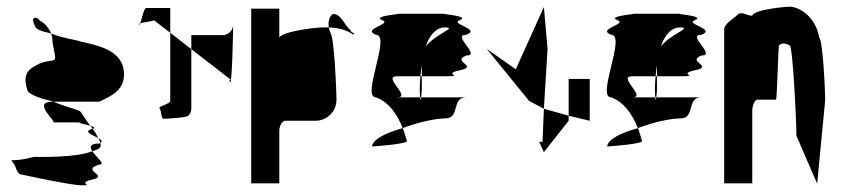

<svg xmlns="http://www.w3.org/2000/svg" viewBox="-20 -736 2524 574"><path d="M18 -251C30 -239 28 -214 46 -214C46 -214 191 -182 224 -182C265 -182 205 -188 259 -200C305 -212 219 -227 277 -244C297 -244 268 -266 256 -284C209 -264 96 -267 81 -267C20 -250 6 -263 18 -251ZM61 -470C61 -454 100 -442 140 -432H277C311 -449 361 -467 349 -532C337 -586 275 -600 220 -612C214 -616 164 -622 133 -636C136 -626 137 -617 137 -610L145 -566C145 -549 132 -559 98 -546C76 -534 44 -523 61 -470ZM85 -658C85 -649 105 -642 133 -636C126 -652 113 -668 98 -675C92 -687 68 -689 85 -658ZM138 -370H224C206 -370 228 -366 250 -360C233 -381 224 -401 218 -404C207 -410 169 -419 140 -432H138C71 -432 154 -370 138 -370ZM250 -360C252 -357 255 -354 257 -351H259C265 -354 260 -357 250 -360ZM256 -284C272 -288 281 -294 281 -301C281 -303 281 -306 280 -309C279 -308 278 -308 277 -307C248 -307 248 -296 256 -284ZM257 -351C226 -343 256 -333 274 -323C270 -331 264 -342 257 -351ZM274 -323C277 -318 279 -313 280 -309C288 -314 283 -318 274 -323Z M395 -662C396 -661 398 -663 399 -666C396 -665 394 -663 395 -662ZM399 -666C407 -669 426 -671 441 -675L489 -638V-712H417C410 -712 404 -678 399 -666ZM417 -694ZM457 -412C463 -406 461 -381 469 -381C478 -381 536 -384 543 -390C549 -396 552 -404 552 -412V-589L489 -638V-434C489 -425 451 -418 457 -412ZM552 -589 667 -500C675 -500 661 -497 668 -490C674 -484 677 -647 677 -661C676 -644 662 -631 646 -631H552ZM677 -661C677 -661 677 -662 677 -662C677 -662 677 -662 677 -662Z M731 -188H815V-344C815 -360 823 -375 833 -375H923C958 -375 986 -403 986 -438C986 -454 980 -627 967 -640C965 -645 964 -650 963 -654H945C917 -654 815 -640 815 -622V-710H731ZM963 -654C991 -653 1016 -647 1037 -632C1043 -638 1028 -638 1028 -646C1009 -660 1001 -694 977 -694C970 -694 959 -678 963 -654Z M1092 -298ZM1092 -298C1106 -299 1206 -306 1196 -316C1192 -329 1189 -341 1184 -353C1135 -339 1095 -321 1092 -298ZM1104 -445C1140 -432 1166 -398 1184 -353C1233 -372 1285 -382 1311 -382C1357 -382 1328 -445 1374 -445H1239C1238 -437 1237 -433 1236 -445H1167C1212 -445 1121 -508 1167 -508H1237C1238 -519 1239 -530 1241 -541V-508H1311C1374 -508 1298 -514 1355 -526C1413 -538 1328 -552 1374 -570C1420 -570 1328 -632 1374 -632C1420 -650 1322 -664 1355 -676C1389 -689 1283 -695 1311 -695H1167C1195 -695 1089 -689 1122 -676C1156 -664 1059 -650 1104 -632C1150 -632 1059 -445 1104 -445ZM1235 -474C1235 -460 1235 -451 1236 -445H1239C1240 -453 1241 -464 1241 -464V-508H1237C1236 -496 1235 -485 1235 -474ZM1253 -597C1263 -630 1284 -654 1309 -654C1351 -654 1281 -635 1253 -597Z M1435 -590 1562 -434 1606 -411 1617 -590 1606 -715 1522 -529ZM1592 -312 1606 -281 1680 -375V-390L1606 -411L1602 -312ZM1680 -390 1743 -375V-500H1680Z M1795 -298ZM1795 -298C1809 -299 1909 -306 1899 -316C1895 -329 1892 -341 1887 -353C1838 -339 1798 -321 1795 -298ZM1807 -445C1843 -432 1869 -398 1887 -353C1936 -372 1988 -382 2014 -382C2060 -382 2031 -445 2077 -445H1942C1941 -437 1940 -433 1939 -445H1870C1915 -445 1824 -508 1870 -508H1940C1941 -519 1942 -530 1944 -541V-508H2014C2077 -508 2001 -514 2058 -526C2116 -538 2031 -552 2077 -570C2123 -570 2031 -632 2077 -632C2123 -650 2025 -664 2058 -676C2092 -689 1986 -695 2014 -695H1870C1898 -695 1792 -689 1825 -676C1859 -664 1762 -650 1807 -632C1853 -632 1762 -445 1807 -445ZM1938 -474C1938 -460 1938 -451 1939 -445H1942C1943 -453 1944 -464 1944 -464V-508H1940C1939 -496 1938 -485 1938 -474ZM1956 -597C1966 -630 1987 -654 2012 -654C2054 -654 1984 -635 1956 -597Z M2145 -188H2229V-406C2229 -421 2237 -438 2244 -438H2300C2303 -438 2307 -607 2309 -600C2316 -608 2327 -608 2341 -600C2350 -600 2361 -372 2361 -330L2423 -187L2447 -437C2447 -454 2441 -612 2429 -624C2417 -692 2364 -716 2341 -716C2327 -716 2232 -707 2229 -689C2212 -689 2197 -704 2185 -692C2173 -680 2145 -665 2145 -648Z"/></svg>

Font: bitstorm
Style: ulcn
Weight: 400
Version: Version 0.2